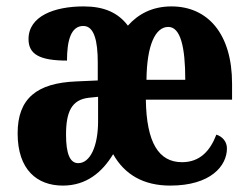

<svg xmlns="http://www.w3.org/2000/svg" viewBox="-20 -569 776 599"><path d="M176 10C250 10 299 -32 333 -88C369 -24 428 10 511 10C638 10 688 -52 688 -106C688 -127 674 -143 655 -149C636 -99 604 -63 548 -63C475 -63 437 -124 435 -258H704V-308C704 -465 627 -549 515 -549C455 -549 411 -525 379 -489C348 -530 304 -549 241 -549C150 -549 69 -519 69 -447C69 -400 103 -380 189 -380C189 -442 201 -488 240 -488C274 -488 285 -441 285 -374V-318L218 -315C95 -310 35 -262 35 -153C35 -39 96 10 176 10ZM558 -320H437C438 -429 465 -485 505 -485C543 -485 558 -423 558 -320ZM224 -60C198 -60 186 -90 186 -149C186 -221 204 -258 257 -264L286 -267V-191C286 -112 261 -60 224 -60Z"/></svg>

Font: Noto Serif Georgian ExtraCondensed ExtraBold
Style: Regular
Weight: 800
Width: 2
Designer: Monotype Design Team, Akaki Razmadze
Foundry: Google LLC
Version: Version 2.003